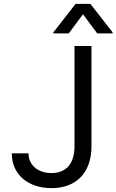

<svg xmlns="http://www.w3.org/2000/svg" viewBox="-20 -966 604 996"><path d="M366.5 -727.3V-207.4C366.5 -116.8 323.2 -68.2 247.2 -68.2C177.9 -68.2 127.8 -108.7 127.8 -170.5H41.2C41.2 -58.6 127.8 9.9 247.2 9.9C373.6 9.9 454.5 -67.8 454.5 -207.4V-727.3ZM257.1 -792.6H336.6L410.5 -892L484.4 -792.6H563.9V-798.3L448.9 -946H372.2L257.1 -798.3Z"/></svg>

Font: Magic Ui Pro
Style: Regular
Weight: 400
Designer: Stefan Endress, Andreas Faust
Version: Version 1.000;FEAKit 1.0